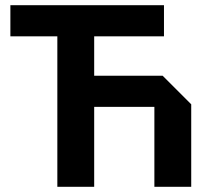

<svg xmlns="http://www.w3.org/2000/svg" viewBox="-20 -720 809 740"><path d="M201 0V-580H20V-700H612V-580H343V-428H607L717 -318V0H575V-308H343V0Z"/></svg>

Font: Tektur SemiBold
Style: Regular
Weight: 600
Designer: Adam Jagosz
Foundry: Adam Jagosz
Version: Version 1.005;gftools[0.9.30]